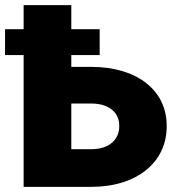

<svg xmlns="http://www.w3.org/2000/svg" viewBox="-44 -727 701 747"><path d="M311.5 -466.8H233.4V-512.7H343.8V-613.3H233.4V-707H47.9V-613.3H-24.4V-512.7H47.9V0H311.5C488.3 0 605.5 -95.7 604.5 -236.3C605.5 -376 488.3 -466.8 311.5 -466.8ZM233.4 -146.5V-324.2H311.5C381.8 -324.2 420.9 -287.1 419.9 -237.3C420.9 -185.5 381.8 -146.5 311.5 -146.5Z"/></svg>

Font: Pretendard Black
Style: Regular
Weight: 900
Designer: Base glyphs from Inter by Rasmus Andersson; Hangeul glyphs from Noto Sans CJK(Source Han Sans) by Jang Soo-young and Kan
Foundry: Kil Hyung-jin
Version: Version 1.309;Glyphs 3.2 (3225)